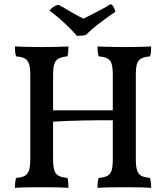

<svg xmlns="http://www.w3.org/2000/svg" viewBox="-20 -903 801 926"><path d="M450 3Q450 -12 451.5 -24.5Q453 -37 456 -45Q483 -47 498 -55Q513 -63 518.5 -82Q524 -101 524 -136V-540Q524 -576 518.5 -594.5Q513 -613 498 -621Q483 -629 456 -631Q453 -640 451.5 -652.5Q450 -665 450 -679Q469 -678 490.5 -677.5Q512 -677 535.5 -676.5Q559 -676 580 -676Q603 -676 624.5 -676.5Q646 -677 667.5 -677.5Q689 -678 709 -679Q709 -665 708 -652.5Q707 -640 703 -631Q677 -629 661.5 -621Q646 -613 640.5 -594.5Q635 -576 635 -540V-136Q635 -101 641 -82Q647 -63 662 -55Q677 -47 703 -45Q706 -37 707.5 -24.5Q709 -12 709 3Q680 1 647 0.5Q614 0 582 0Q549 0 513.5 0.5Q478 1 450 3ZM52 3Q52 -12 53.5 -24.5Q55 -37 58 -45Q85 -47 99.5 -55Q114 -63 120 -82Q126 -101 126 -136V-540Q126 -576 120 -594.5Q114 -613 99.5 -621Q85 -629 58 -631Q54 -640 53 -652.5Q52 -665 52 -679Q71 -678 92.5 -677.5Q114 -677 137.5 -676.5Q161 -676 182 -676Q204 -676 226 -676.5Q248 -677 269 -677.5Q290 -678 310 -679Q310 -665 309 -652.5Q308 -640 305 -631Q279 -629 263.5 -621Q248 -613 242 -594.5Q236 -576 236 -540V-136Q236 -101 242 -82Q248 -63 263.5 -55Q279 -47 305 -45Q308 -37 309 -24.5Q310 -12 310 3Q282 1 249 0.5Q216 0 184 0Q151 0 115 0.5Q79 1 52 3ZM232 -316V-371H529V-323Q502 -323 462 -323Q422 -323 379.5 -322Q337 -321 298 -319.5Q259 -318 232 -316ZM351 -730Q327 -758 293.5 -789.5Q260 -821 219 -852Q226 -862 237 -869.5Q248 -877 262 -880Q290 -865 322.5 -845.5Q355 -826 383 -813Q398 -821 423 -833.5Q448 -846 473 -859.5Q498 -873 513 -883Q523 -879 529 -867Q535 -855 536 -846Q502 -823 463.5 -794Q425 -765 395 -735Q385 -732 373.5 -731Q362 -730 351 -730Z"/></svg>

Font: Vollkorn Medium
Style: Regular
Weight: 500
Designer: Friedrich Althausen
Foundry: Friedrich Althausen
Version: Version 5.000